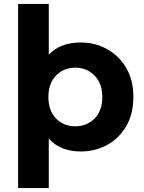

<svg xmlns="http://www.w3.org/2000/svg" viewBox="-20 -762 730 976"><path d="M390 8Q340 8 299 -8Q258 -24 228 -57V194H72V-742H228V-484Q286 -546 390 -546Q465 -546 526 -511.5Q587 -477 622.5 -415Q658 -353 658 -269Q658 -184 622.5 -122Q587 -60 526 -26Q465 8 390 8ZM363 -120Q421 -120 460.5 -159.5Q500 -199 500 -269Q500 -338 460.5 -378Q421 -418 363 -418Q304 -418 265 -378Q226 -338 226 -269Q226 -199 265 -159.5Q304 -120 363 -120Z"/></svg>

Font: Montserrat
Style: Bold
Weight: 700
Designer: Julieta Ulanovsky
Foundry: Julieta Ulanovsky
Version: Version 9.000; ttfautohint (v1.8.4.7-5d5b)